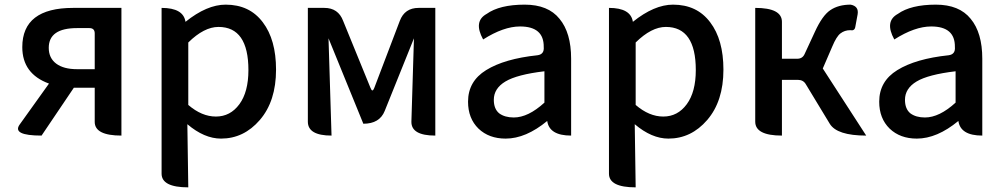

<svg xmlns="http://www.w3.org/2000/svg" viewBox="-20 -584 4327 827"><path d="M503 0Q388 0 388 -59V-206H298L159 0Q30 0 65 -48L191 -224Q76 -266 76 -381Q76 -550 295 -550H503V0ZM312 -286H388V-440Q388 -463 365 -463H312Q190 -463 190 -378Q190 -334 222 -310Q254 -286 312 -286Z M791 223Q676 223 676 164V-550Q770 -550 779 -490Q871 -564 952 -564Q1055 -564 1112 -488Q1169 -413 1169 -284Q1169 -148 1099 -67Q1030 13 932 13Q860 13 787 -49L791 223ZM910 -82Q972 -82 1011 -135Q1050 -188 1050 -282Q1050 -468 921 -468Q859 -468 791 -401V-132Q849 -82 910 -82Z M1408 0Q1306 0 1306 -60V-550H1377Q1437 -550 1458 -494L1576 -205Q1584 -184 1592 -205L1702 -494Q1723 -550 1783 -550H1855V0Q1751 0 1752 -60L1763 -419L1637 -106Q1615 -51 1545 -51L1395 -419L1408 0Z M2158 13Q2086 13 2041 -30Q1996 -74 1996 -146Q1996 -234 2074 -282Q2153 -331 2295 -346Q2325 -350 2322 -382Q2323 -470 2220 -470Q2149 -470 2061 -414Q2018 -492 2076 -524Q2132 -564 2240 -564Q2341 -564 2390 -503Q2440 -443 2440 -331V0Q2346 0 2337 -63Q2245 13 2158 13ZM2193 -78Q2255 -78 2325 -142V-277Q2207 -263 2157 -233Q2107 -203 2107 -154Q2107 -115 2130 -96Q2154 -78 2193 -78Z M2718 223Q2603 223 2603 164V-550Q2697 -550 2706 -490Q2798 -564 2879 -564Q2982 -564 3039 -488Q3096 -413 3096 -284Q3096 -148 3026 -67Q2957 13 2859 13Q2787 13 2714 -49L2718 223ZM2837 -82Q2899 -82 2938 -135Q2977 -188 2977 -282Q2977 -468 2848 -468Q2786 -468 2718 -401V-132Q2776 -82 2837 -82Z M3348 0Q3233 0 3233 -60V-550Q3348 -550 3348 -490V-331H3414Q3437 -331 3446 -352L3490 -447Q3522 -517 3556 -540Q3591 -564 3644 -564Q3680 -557 3674 -522L3664 -468Q3661 -450 3642 -454Q3618 -454 3600 -440Q3583 -427 3565 -384L3524 -289L3711 0Q3585 0 3554 -51L3451 -221Q3440 -240 3417 -240H3348V0Z M3929 13Q3857 13 3812 -30Q3767 -74 3767 -146Q3767 -234 3845 -282Q3924 -331 4066 -346Q4096 -350 4093 -382Q4094 -470 3991 -470Q3920 -470 3832 -414Q3789 -492 3847 -524Q3903 -564 4011 -564Q4112 -564 4161 -503Q4211 -443 4211 -331V0Q4117 0 4108 -63Q4016 13 3929 13ZM3964 -78Q4026 -78 4096 -142V-277Q3978 -263 3928 -233Q3878 -203 3878 -154Q3878 -115 3901 -96Q3925 -78 3964 -78Z"/></svg>

Font: Swei Half Moon CJK SC
Style: Medium
Weight: 500
Version: Version 2.071